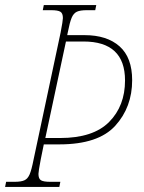

<svg xmlns="http://www.w3.org/2000/svg" viewBox="-41 -734 566 754"><path d="M-17 -20H16Q42 -20 55 -26Q68 -32 75.5 -49.5Q83 -67 91 -108L197 -606Q206 -653 206 -663Q206 -682 196 -688Q186 -694 160 -694H127L131 -714H337L333 -694H300Q274 -694 261 -688Q248 -682 240.5 -664.5Q233 -647 225 -606L223 -596H291Q379 -596 428.5 -552Q478 -508 478 -419Q478 -313 411.5 -240Q345 -167 192 -167H131L119 -108Q110 -61 110 -51Q110 -32 120 -26Q130 -20 156 -20H196L192 0H-21ZM195 -192Q325 -192 387.5 -255Q450 -318 450 -418Q450 -571 287 -571H218L137 -192Z"/></svg>

Font: Noto Serif NarrowThin
Style: Italic
Weight: 250
Width: 4
Italic angle: -12°
Designer: Monotype Design Team
Foundry: Monotype Imaging Inc.
Version: Version 1.001